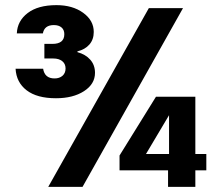

<svg xmlns="http://www.w3.org/2000/svg" viewBox="-20 -732 851 752"><path d="M41 -462.9H148.9Q154.8 -424.8 193.8 -424.8Q212.9 -424.8 224.9 -435.3Q236.8 -445.8 236.8 -463.9Q236.8 -481.9 223.9 -492.4Q210.9 -502.9 189 -502.9H153.8V-560.1H185.1Q231.9 -560.1 231.9 -598.1Q231.9 -615.2 220.9 -624.5Q210 -633.8 190.9 -633.8Q153.8 -633.8 147.9 -601.1H45.9Q47.9 -649.9 88.4 -680.9Q128.9 -711.9 201.2 -711.9Q264.2 -711.9 305.7 -681.9Q347.2 -651.9 347.2 -606.9Q347.2 -577.1 330.1 -557.6Q313 -538.1 283.2 -530.8V-527.8Q315.4 -519 333.7 -498Q352.1 -477.1 352.1 -446.8Q352.1 -402.8 309.1 -375Q266.1 -347.2 199.2 -347.2Q125 -347.2 84.5 -378.2Q43.9 -409.2 41 -462.9ZM168.9 0 563 -700.2H696.8L303.2 0ZM448.2 -64.9V-123L590.8 -353H745.1V-128.9H788.1V-64.9H745.1V0H638.2V-64.9ZM551.8 -128.9H642.1V-280.8Z"/></svg>

Font: Poppins SemiBold
Style: Regular
Weight: 600
Designer: Ninad Kale (Devanagari), Jonny Pinhorn (Latin)
Foundry: Indian Type Foundry
Version: 4.004